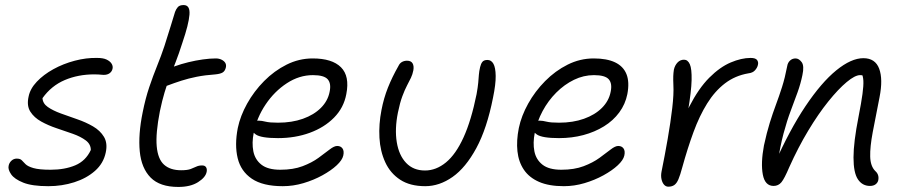

<svg xmlns="http://www.w3.org/2000/svg" viewBox="-20 -726 3577 759"><path d="M171 10Q107 10 72 -4Q37 -18 24 -37Q11 -56 14 -70Q16 -82 25 -90.5Q34 -99 46 -99Q60 -99 66 -92.5Q72 -86 81 -77Q90 -68 112.5 -61.5Q135 -55 180 -55Q236 -55 277.5 -72.5Q319 -90 339 -133Q339 -156 319 -171Q299 -186 268 -197Q237 -208 204 -219Q171 -230 143 -245.5Q115 -261 100 -284.5Q85 -308 93 -344Q99 -375 125.5 -403Q152 -431 191 -452.5Q230 -474 275.5 -486Q321 -498 364 -497Q388 -497 401.5 -490.5Q415 -484 421 -474.5Q427 -465 425 -455Q423 -444 414 -437Q405 -430 390 -430Q387 -430 382 -430.5Q377 -431 369.5 -431.5Q362 -432 353 -432Q289 -432 236 -409.5Q183 -387 148 -338Q149 -317 169 -303Q189 -289 220.5 -277.5Q252 -266 285.5 -254.5Q319 -243 347.5 -226.5Q376 -210 391 -185Q406 -160 398 -123Q389 -80 355.5 -50.5Q322 -21 273.5 -5.5Q225 10 171 10Z M685 13Q612 13 575.5 -24Q539 -61 532.5 -127.5Q526 -194 544 -282Q555 -337 570 -381.5Q585 -426 601 -465.5Q617 -505 630 -544Q646 -593 655 -623.5Q664 -654 672 -679Q676 -690 683 -698Q690 -706 706 -706Q732 -706 729 -668Q726 -630 701 -557Q687 -513 674.5 -481Q662 -449 651 -420.5Q640 -392 630.5 -360.5Q621 -329 612 -286Q595 -199 599.5 -148Q604 -97 628.5 -75Q653 -53 696 -53Q721 -53 734 -58Q747 -63 756.5 -67.5Q766 -72 779 -72Q790 -72 794.5 -65Q799 -58 797 -47Q793 -25 763 -6Q733 13 685 13ZM640 -387Q617 -377 606.5 -384Q596 -391 599 -405Q603 -423 616 -436.5Q629 -450 671 -464Q696 -473 724.5 -480Q753 -487 781.5 -491Q810 -495 833 -495Q846 -495 856 -490Q866 -485 870.5 -477.5Q875 -470 873 -460Q870 -446 861 -440Q852 -434 832 -432Q790 -429 757.5 -422.5Q725 -416 697 -407Q669 -398 640 -387Z M1098 10Q1019 10 975.5 -19.5Q932 -49 919.5 -101Q907 -153 920 -220Q930 -268 957 -316.5Q984 -365 1024 -405.5Q1064 -446 1113 -470.5Q1162 -495 1216 -495Q1293 -495 1328 -460Q1363 -425 1349 -354Q1339 -300 1300.5 -261Q1262 -222 1204.5 -201Q1147 -180 1079 -180Q1012 -180 991 -194.5Q970 -209 973 -227Q975 -238 982 -243.5Q989 -249 1003 -249Q1014 -249 1030 -245Q1046 -241 1079 -241Q1134 -241 1177.5 -256.5Q1221 -272 1248.5 -299.5Q1276 -327 1283 -363Q1290 -396 1275.5 -412.5Q1261 -429 1217 -429Q1163 -429 1114 -397Q1065 -365 1030 -313Q995 -261 983 -201Q975 -161 981.5 -128Q988 -95 1013.5 -75Q1039 -55 1088 -55Q1139 -55 1176 -69Q1213 -83 1239 -102Q1265 -121 1283 -135Q1301 -149 1313 -149Q1327 -149 1334 -139Q1341 -129 1337 -111Q1333 -93 1311 -72.5Q1289 -52 1254.5 -33Q1220 -14 1179.5 -2Q1139 10 1098 10Z M1661 10Q1601 10 1562 -15.5Q1523 -41 1503 -84.5Q1483 -128 1480 -181.5Q1477 -235 1488 -291Q1497 -338 1513.5 -379.5Q1530 -421 1555 -465Q1560 -476 1569 -481Q1578 -486 1589 -486Q1605 -486 1611 -475.5Q1617 -465 1614 -448Q1611 -432 1604.5 -418.5Q1598 -405 1589 -388Q1580 -371 1570.5 -345.5Q1561 -320 1553 -281Q1540 -216 1548.5 -164Q1557 -112 1585.5 -82Q1614 -52 1660 -52Q1704 -52 1743 -84Q1782 -116 1812.5 -183Q1843 -250 1864 -354Q1869 -382 1870.5 -399Q1872 -416 1873 -430Q1874 -444 1878 -461Q1881 -474 1887 -481.5Q1893 -489 1907 -489Q1922 -489 1930.5 -474Q1939 -459 1939.5 -426Q1940 -393 1929 -340Q1905 -218 1863 -140.5Q1821 -63 1769 -26.5Q1717 10 1661 10Z M2209 10Q2150 10 2111 -7Q2072 -24 2051 -55Q2030 -86 2025.5 -128Q2021 -170 2031 -220Q2041 -268 2068 -316.5Q2095 -365 2135 -405.5Q2175 -446 2224 -470.5Q2273 -495 2327 -495Q2379 -495 2411.5 -479.5Q2444 -464 2456.5 -433Q2469 -402 2460 -354Q2452 -314 2428 -281.5Q2404 -249 2367.5 -226.5Q2331 -204 2286 -192Q2241 -180 2190 -180Q2123 -180 2102 -194.5Q2081 -209 2084 -227Q2086 -238 2093 -243.5Q2100 -249 2114 -249Q2125 -249 2141 -245Q2157 -241 2190 -241Q2245 -241 2288.5 -256.5Q2332 -272 2359.5 -299.5Q2387 -327 2394 -363Q2401 -396 2386.5 -412.5Q2372 -429 2328 -429Q2287 -429 2249 -410.5Q2211 -392 2179 -360Q2147 -328 2125 -287Q2103 -246 2094 -201Q2086 -161 2092.5 -128Q2099 -95 2124.5 -75Q2150 -55 2199 -55Q2250 -55 2287 -69Q2324 -83 2350 -102Q2376 -121 2394 -135Q2412 -149 2424 -149Q2438 -149 2445 -139Q2452 -129 2448 -111Q2444 -93 2422 -72.5Q2400 -52 2365.5 -33Q2331 -14 2290.5 -2Q2250 10 2209 10Z M2622 12Q2612 12 2605 4Q2598 -4 2595 -17.5Q2592 -31 2595 -47Q2608 -111 2619.5 -177Q2631 -243 2637.5 -299Q2644 -355 2642 -389Q2641 -412 2641.5 -425Q2642 -438 2644 -451Q2648 -468 2658.5 -479Q2669 -490 2684 -490Q2699 -490 2707 -472Q2715 -454 2714 -409.5Q2713 -365 2699.5 -285.5Q2686 -206 2657 -84L2642 -126Q2668 -233 2705 -305Q2742 -377 2784 -419Q2826 -461 2868.5 -479Q2911 -497 2947 -497Q2967 -497 2973 -488.5Q2979 -480 2976 -469Q2974 -459 2965 -448.5Q2956 -438 2938 -436Q2886 -427 2846 -396.5Q2806 -366 2775.5 -317Q2745 -268 2721.5 -204Q2698 -140 2677 -64Q2669 -34 2662 -17.5Q2655 -1 2645.5 5.5Q2636 12 2622 12Z M3419 9Q3389 9 3371.5 -17Q3354 -43 3354 -103.5Q3354 -164 3374 -265Q3385 -321 3389.5 -354.5Q3394 -388 3393 -406.5Q3392 -425 3386 -436Q3380 -447 3370 -459Q3389 -461 3400.5 -454.5Q3412 -448 3416.5 -433.5Q3421 -419 3417 -396Q3410 -416 3402 -422.5Q3394 -429 3380 -429Q3360 -429 3327 -401.5Q3294 -374 3254.5 -325Q3215 -276 3175 -209.5Q3135 -143 3100 -65Q3081 -20 3069 -5.5Q3057 9 3038 9Q3004 9 2995.5 -36Q2987 -81 3000 -151Q3011 -202 3023 -240.5Q3035 -279 3047.5 -312.5Q3060 -346 3071.5 -382Q3083 -418 3092 -465Q3094 -478 3103 -486.5Q3112 -495 3125 -495Q3138 -495 3149 -480.5Q3160 -466 3152 -429Q3145 -395 3133 -361.5Q3121 -328 3106 -288.5Q3091 -249 3077.5 -198.5Q3064 -148 3054 -81L3040 -74Q3101 -212 3164 -306Q3227 -400 3286 -448Q3345 -496 3393 -496Q3440 -496 3455.5 -454.5Q3471 -413 3457 -342Q3441 -262 3430 -203.5Q3419 -145 3420 -107Q3421 -69 3440 -50Q3448 -43 3451 -34Q3454 -25 3452 -14Q3450 -4 3441.5 2.5Q3433 9 3419 9Z"/></svg>

Font: Shantell Sans Light
Style: Italic
Weight: 300
Italic angle: -11°
Designer: Stephen Nixon, Anya Danilova, Shantell Martin
Foundry: Arrow Type
Version: Version 1.008;[ac192a2d6]